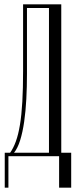

<svg xmlns="http://www.w3.org/2000/svg" viewBox="-20 -719 352 890"><path d="M2 151V-11H27Q42 -32 53.5 -63.5Q65 -95 72.5 -140.5Q80 -186 83.5 -247.5Q87 -309 87 -389V-699H264V-11H310V151H254V5H19V151ZM207 -11V-682H105V-378Q105 -317 102 -260Q99 -203 92 -154.5Q85 -106 73.5 -69Q62 -32 45 -11Z"/></svg>

Font: Moniqa Cond Heading
Style: Regular
Weight: 400
Width: 3
Designer: Rajesh Rajput
Foundry: Rajesh Rajput
Version: Version 1.000